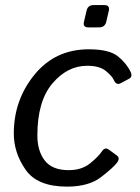

<svg xmlns="http://www.w3.org/2000/svg" viewBox="-20 -711 541 740"><path d="M320.3 -605.5Q298.3 -605.5 303.7 -627.4L313.5 -669.4Q318.4 -691.4 340.3 -691.4H382.3Q404.3 -691.4 399.4 -669.4L389.6 -627.4Q384.3 -605.5 362.3 -605.5ZM33.2 -196.3Q33.2 -325.7 113 -423.3Q192.9 -521 322.3 -521Q401.4 -521 435.1 -493.4Q468.8 -465.8 483.9 -432.6Q491.7 -415 477.1 -407.2L444.8 -390.1Q428.2 -381.3 418.9 -402.3Q412.1 -418 387.7 -437.7Q363.3 -457.5 315.9 -457.5Q239.7 -457.5 181.9 -389.2Q124 -320.8 124 -189Q124 -129.4 152.6 -92.3Q181.2 -55.2 244.6 -55.2Q294.9 -55.2 327.1 -81.3Q359.4 -107.4 373 -127.9Q384.3 -145 398.9 -134.8L429.7 -112.3Q443.8 -102.1 432.1 -85.4Q418 -65.9 370.1 -28.8Q322.3 8.3 238.3 8.3Q124 8.3 78.6 -56.9Q33.2 -122.1 33.2 -196.3Z"/></svg>

Font: Istok Web
Style: BoldItalic
Weight: 700
Italic angle: -13°
Designer: Andrey V. Panov
Foundry: Andrey V. Panov
Version: Version 1.0.2g